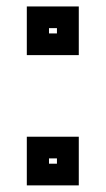

<svg xmlns="http://www.w3.org/2000/svg" viewBox="-20 -560 319 580"><path d="M61 -393.5V-540.5H218V-393.5ZM128 -459H152V-475H128ZM61 0V-147H218V0ZM128 -65.5H152V-81.5H128Z"/></svg>

Font: Tourney Thin
Style: Regular
Weight: 100
Designer: Tyler Finck
Foundry: Etcetera Type Co
Version: Version 1.015